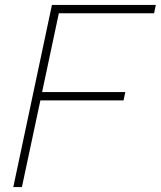

<svg xmlns="http://www.w3.org/2000/svg" viewBox="-20 -760 653 780"><path d="M34 0 191 -740H613L606 -706H219L151 -386H489L482 -352H144L69 0Z"/></svg>

Font: Be Vietnam Pro Thin
Style: Italic
Weight: 100
Italic angle: -12°
Designer: Lam Bao, Tony Le, Vietanh Nguyen
Foundry: Yellow Type Foundry
Version: Version 1.002; ttfautohint (v1.8.3)